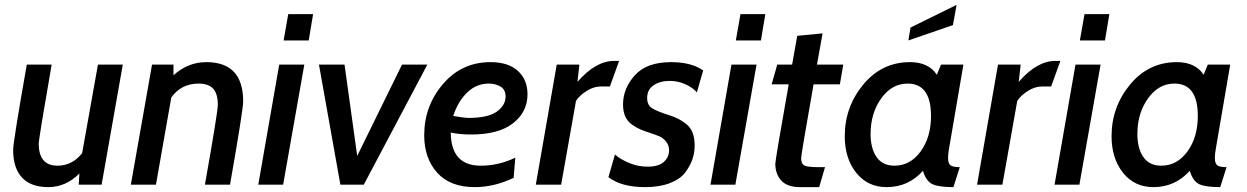

<svg xmlns="http://www.w3.org/2000/svg" viewBox="-20 -758 5116 788"><path d="M397 0H303L306 -46Q250 10 178 10Q107 10 70.5 -29Q34 -68 34 -143Q34 -176 90 -493H192Q139 -189 139 -168Q139 -78 216 -78Q276 -78 317 -129L382 -493H484Z M924 0H821Q874 -299 874 -328Q874 -373 855 -394Q836 -415 795 -415Q724 -415 683 -358L620 0H517L604 -493H692V-449Q751 -503 827 -503Q978 -503 978 -342Q978 -307 924 0Z M1247 -592H1144L1163 -700H1265ZM1142 0H1040L1126 -493H1229Z M1734 -493 1473 0H1377L1289 -493H1394L1446 -118L1630 -493Z M2145 -371Q2145 -299 2086 -252.5Q2027 -206 1914 -206Q1865 -206 1830 -214Q1831 -78 1953 -78Q2027 -78 2095 -111L2088 -28Q2008 10 1929 10Q1827 10 1774 -49.5Q1721 -109 1721 -203Q1721 -323 1798 -413Q1875 -503 1993 -503Q2066 -503 2105.5 -467Q2145 -431 2145 -371ZM1986 -415Q1936 -415 1898 -379Q1860 -343 1840 -282Q1888 -274 1901 -274Q1983 -274 2019 -300Q2055 -326 2055 -362Q2055 -390 2034.5 -402.5Q2014 -415 1986 -415Z M2521 -508 2483 -403H2445Q2417 -403 2388 -385Q2359 -367 2344 -344L2283 0H2179L2265 -493H2358L2350 -422Q2425 -508 2500 -508Z M2628 10Q2530 10 2477 -31L2504 -124Q2523 -106 2560 -90Q2597 -74 2638 -74Q2683 -74 2704.5 -93.5Q2726 -113 2726 -142Q2726 -162 2713.5 -177Q2701 -192 2688.5 -197.5Q2676 -203 2652 -211Q2625 -220 2609 -226.5Q2593 -233 2574 -246.5Q2555 -260 2546 -280.5Q2537 -301 2537 -329Q2537 -395 2585.5 -449Q2634 -503 2734 -503Q2817 -503 2866 -469L2840 -379Q2824 -398 2793.5 -412Q2763 -426 2728 -426Q2689 -426 2662.5 -408Q2636 -390 2636 -356Q2636 -327 2656 -314Q2676 -301 2727 -285Q2749 -278 2764.5 -270Q2780 -262 2797 -248.5Q2814 -235 2822.5 -213Q2831 -191 2831 -161Q2831 -132 2822 -105Q2813 -78 2792.5 -50.5Q2772 -23 2729.5 -6.5Q2687 10 2628 10Z M3103 -592H3000L3019 -700H3121ZM2998 0H2896L2982 -493H3085Z M3366 -72 3342 10H3263Q3211 10 3186.5 -17Q3162 -44 3162 -86Q3162 -102 3217 -412H3147L3170 -493H3231L3252 -611L3356 -621L3333 -493H3441L3427 -412H3319Q3268 -123 3268 -109Q3268 -85 3282 -78.5Q3296 -72 3338 -72Z M3934 -493 3875 -148Q3871 -127 3871 -110Q3871 -87 3881 -79.5Q3891 -72 3919 -72L3893 10Q3833 10 3807 -2Q3781 -14 3768 -57Q3708 10 3619 10Q3541 10 3494 -49Q3447 -108 3447 -199Q3447 -319 3523 -411Q3599 -503 3715 -503Q3791 -503 3825 -451L3842 -493ZM3705 -415Q3640 -415 3596.5 -354Q3553 -293 3553 -208Q3553 -149 3577.5 -113.5Q3602 -78 3651 -78Q3716 -78 3758.5 -136.5Q3801 -195 3801 -282Q3801 -415 3705 -415ZM3891 -655 3708 -592 3717 -645 3906 -738Z M4332 -508 4294 -403H4256Q4228 -403 4199 -385Q4170 -367 4155 -344L4094 0H3990L4076 -493H4169L4161 -422Q4236 -508 4311 -508Z M4515 -592H4412L4431 -700H4533ZM4410 0H4308L4394 -493H4497Z M5029 -493 4970 -148Q4966 -127 4966 -110Q4966 -87 4976 -79.5Q4986 -72 5014 -72L4988 10Q4928 10 4902 -2Q4876 -14 4863 -57Q4803 10 4714 10Q4636 10 4589 -49Q4542 -108 4542 -199Q4542 -319 4618 -411Q4694 -503 4810 -503Q4886 -503 4920 -451L4937 -493ZM4800 -415Q4735 -415 4691.5 -354Q4648 -293 4648 -208Q4648 -149 4672.5 -113.5Q4697 -78 4746 -78Q4811 -78 4853.5 -136.5Q4896 -195 4896 -282Q4896 -415 4800 -415Z"/></svg>

Font: Cabin
Style: Medium Italic
Weight: 500
Designer: Pablo Impallari
Foundry: Pablo Impallari. www.impallari.com Igino Marini. www.ikern.com
Version: Version 1.005